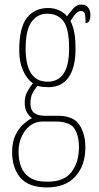

<svg xmlns="http://www.w3.org/2000/svg" viewBox="-20 -577 431 839"><path d="M186 242Q105 242 69 199.5Q33 157 33 87Q33 43 47.5 13.5Q62 -16 82 -34Q102 -52 120 -61Q108 -69 98 -85Q88 -101 88 -130Q88 -156 99.5 -177Q111 -198 124 -213Q99 -229 81.5 -267Q64 -305 64 -357Q64 -456 97.5 -499Q131 -542 191 -542Q218 -542 240 -531Q262 -520 273 -506Q287 -525 301 -541Q315 -557 337 -557Q356 -557 365.5 -543.5Q375 -530 375 -512Q375 -476 354 -476Q354 -504 351 -516.5Q348 -529 333 -529Q324 -529 313.5 -519.5Q303 -510 288 -485Q298 -466 304 -438Q310 -410 310 -362Q310 -283 280 -239.5Q250 -196 191 -196Q181 -196 166.5 -197.5Q152 -199 144 -202Q132 -188 122.5 -170.5Q113 -153 113 -126Q113 -96 129.5 -83.5Q146 -71 177 -71H234Q300 -71 326.5 -32Q353 7 353 67Q353 146 309.5 194Q266 242 186 242ZM188 -220Q282 -220 282 -365Q282 -451 257.5 -484Q233 -517 186 -517Q143 -517 117.5 -481Q92 -445 92 -364Q92 -294 115.5 -257Q139 -220 188 -220ZM187 217Q261 217 293 174Q325 131 325 67Q325 14 304.5 -16Q284 -46 222 -46H165Q135 -46 111.5 -28Q88 -10 74.5 20Q61 50 61 86Q61 122 72 151.5Q83 181 110.5 199Q138 217 187 217Z"/></svg>

Font: Noto Serif Georgian ExtraCondensed Thin
Style: Regular
Weight: 100
Width: 2
Designer: Monotype Design Team, Akaki Razmadze
Foundry: Google LLC
Version: Version 2.003; ttfautohint (v1.8.4.7-5d5b)